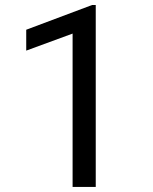

<svg xmlns="http://www.w3.org/2000/svg" viewBox="-20 -734 602 754"><path d="M356 0H265.1V-602.1L83 -535.2V-617.2L341.8 -714.4H356Z"/></svg>

Font: Vazir
Style: Regular
Weight: 400
Designer: Saber Rastikerdar
Foundry: Saber Rastikerdar
Version: Version 30.0.0